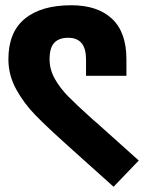

<svg xmlns="http://www.w3.org/2000/svg" viewBox="-20 -707 561 732"><path d="M258 -134 236 -154Q160 -222 115.5 -267.5Q71 -313 41.5 -367Q12 -421 12 -481Q12 -584 74.5 -635.5Q137 -687 252 -687Q352 -687 407 -635.5Q462 -584 462 -481V-418H308V-481Q308 -563 240 -563Q205 -563 187 -544Q169 -525 169 -481Q169 -442 189 -406.5Q209 -371 240 -339.5Q271 -308 332 -253Q353 -235 354 -234L509 -95L413 5Z"/></svg>

Font: Biryani Black
Style: Regular
Weight: 900
Designer: Dan Reynolds and Mathieu Reguer
Foundry: Dan Reynolds and Mathieu Reguer
Version: Version 1.004; ttfautohint (v1.1) -l 5 -r 5 -G 72 -x 0 -D la